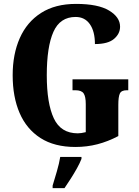

<svg xmlns="http://www.w3.org/2000/svg" viewBox="-20 -744 715 985"><path d="M367 10Q259 10 187.5 -36Q116 -82 80.5 -164.5Q45 -247 45 -358Q45 -466 81.5 -548.5Q118 -631 190.5 -677.5Q263 -724 370 -724Q483 -724 539.5 -690Q596 -656 596 -607Q596 -571 565 -544.5Q534 -518 467 -518Q467 -583 441 -620Q415 -657 368 -657Q288 -657 254 -580.5Q220 -504 220 -358Q220 -214 256 -137Q292 -60 379 -60Q396 -60 420 -66V-210Q420 -249 409 -265Q398 -281 367 -281H352V-337H638V-281H630Q603 -281 595 -264.5Q587 -248 587 -206V-46Q534 -18 480 -4Q426 10 367 10ZM250 208Q259 179 271.5 136Q284 93 289 61H398V71Q390 92 375 119Q360 146 343 172.5Q326 199 311 221H250Z"/></svg>

Font: Noto Serif Tamil ExtraCondensed Black
Style: Italic
Weight: 900
Width: 2
Italic angle: -12°
Designer: Indian Type Foundry, Tom Grace, and the Monotype Design Team
Foundry: Monotype Imaging Inc.
Version: Version 2.003; ttfautohint (v1.8.4.7-5d5b)